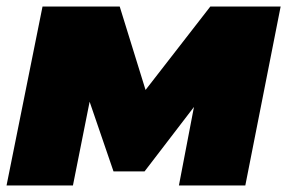

<svg xmlns="http://www.w3.org/2000/svg" viewBox="-22 -567 878 587"><path d="M836 -547 728 0H525L571 -240L420 -43H325L252 -256L201 0H-2L108 -547H344L423 -292L621 -547Z"/></svg>

Font: Montserrat Alternates Black
Style: Italic
Weight: 900
Italic angle: -11.3°
Designer: Julieta Ulanovsky
Foundry: Julieta Ulanovsky
Version: Version 7.200